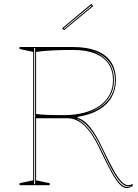

<svg xmlns="http://www.w3.org/2000/svg" viewBox="-20 -949 705 984"><path d="M630 15Q613 15 595 -2.5Q577 -20 554 -61Q531 -102 498 -171Q457 -261 415.5 -302Q374 -343 324 -343H165V-25L235 -10V0H80V-10L150 -25V-683L80 -698V-708H355Q425 -708 474 -689Q523 -670 548.5 -632Q574 -594 574 -537Q574 -489 551.5 -450Q529 -411 485 -385.5Q441 -360 378 -350V-345Q395 -340 411 -328Q427 -316 443 -296Q459 -276 475.5 -247.5Q492 -219 510 -180Q542 -113 564.5 -73.5Q587 -34 604.5 -17Q622 0 637 0Q648 0 660 -6V4Q656 7 650.5 9.5Q645 12 640 13.5Q635 15 630 15ZM307 -359Q365 -359 411.5 -371.5Q458 -384 491 -407.5Q524 -431 541.5 -464Q559 -497 559 -537Q559 -588 535.5 -622.5Q512 -657 466.5 -675Q421 -693 355 -693Q293 -693 246 -690.5Q199 -688 165 -683V-365Q186 -362 217 -360.5Q248 -359 307 -359ZM155 -5H160V-703H155ZM423 -368Q454 -377 480.5 -392Q507 -407 527 -428Q547 -449 558 -476Q569 -503 569 -537Q569 -568 560 -593.5Q551 -619 533.5 -639Q516 -659 489.5 -673Q463 -687 428 -695Q489 -681 526.5 -641.5Q564 -602 564 -537Q564 -492 544 -458Q524 -424 492 -402Q460 -380 423 -368ZM368 -342Q405 -326 438.5 -283.5Q472 -241 503 -173Q535 -105 557.5 -65Q580 -25 597.5 -8Q615 9 630 9Q639 9 644.5 7.5Q650 6 655 2Q651 4 647 5Q643 6 637 6Q620 6 601.5 -11.5Q583 -29 560 -69Q537 -109 505 -179Q471 -253 437 -293Q403 -333 368 -342ZM308 -794 298 -804 448 -929 458 -918ZM306 -804 309 -801 450 -918 447 -921Z"/></svg>

Font: Kalnia Glaze Thin
Style: Regular
Weight: 100
Designer: Frida Medrano
Foundry: Frida Medrano
Version: Version 1.110